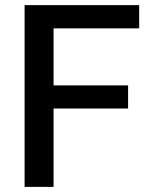

<svg xmlns="http://www.w3.org/2000/svg" viewBox="-20 -731 592 751"><path d="M481 -397H189.5V-620.1H524.4V-710.9H76.2V0H189.5V-306.6H481Z"/></svg>

Font: Bert Sans Medium
Style: Regular
Weight: 500
Designer: Christian Robertson (Google), Cristiano Sobral
Foundry: Google, Cristiano Sobral
Version: Version 3.101